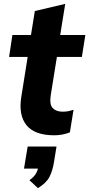

<svg xmlns="http://www.w3.org/2000/svg" viewBox="-20 -688 461 992"><path d="M27 0ZM261 11Q159 11 117 -41Q75 -93 90 -187L123 -394H27L44 -507H140L160 -631L317 -668L291 -507H421L403 -394H274L242 -195Q235 -148 252.5 -129.5Q270 -111 303 -111Q320 -111 332.5 -113.5Q345 -116 360 -121L341 -4Q320 4 300 7.5Q280 11 261 11ZM176 284 132 243Q152 229 162 214.5Q172 200 176 183H104L123 69H272L259 149Q252 194 235.5 226Q219 258 176 284Z"/></svg>

Font: Winston
Style: Bold Italic
Weight: 700
Italic angle: -9°
Designer: Original fonts by Vernon Adams / Changes by Cristiano Sobral
Foundry: Original fonts by Vernon Adams / Changes by Cristiano Sobral
Version: Version 2.503;July 17, 2020;FontCreator 13.0.0.2655 64-bit